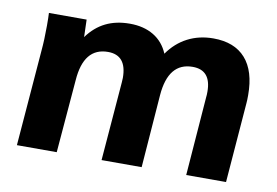

<svg xmlns="http://www.w3.org/2000/svg" viewBox="-61 -618 1034 717"><g transform="rotate(10 455.5 -260.0)"><path d="M859 -334Q859 -314 858 -304L834 0H683L706 -300Q707 -307 707 -320Q707 -402 637 -402Q545 -402 535 -277L514 0H362L386 -298L387 -316Q387 -402 316 -402Q224 -402 215 -277L192 0H41L70 -362Q74 -405 74 -459Q74 -491 73 -507H216L218 -441Q247 -481 286.5 -500.5Q326 -520 378 -520Q431 -520 468.5 -497.5Q506 -475 524 -432Q554 -475 597.5 -497.5Q641 -520 695 -520Q775 -520 817 -472.5Q859 -425 859 -334Z"/></g></svg>

Font: Muli ExtraBold
Style: Italic
Weight: 800
Italic angle: -4.541°
Designer: Vernon Adams
Foundry: Vernon Adams
Version: Version 2.000